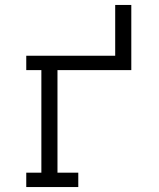

<svg xmlns="http://www.w3.org/2000/svg" viewBox="-20 -755 640 775"><path d="M86 0V-58H147V-472H86V-530H445V-735H510V-472H212V-58H296V0Z"/></svg>

Font: Iosevka Curly Slab LtEx
Style: Regular
Weight: 300
Width: 7
Monospace: yes
Designer: Belleve Invis
Foundry: Belleve Invis
Version: Version 11.1.0; ttfautohint (v1.8.3)